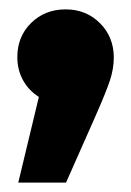

<svg xmlns="http://www.w3.org/2000/svg" viewBox="-20 -206 280 410"><path d="M223 -83Q223 -59 214.5 -33.5Q206 -8 183 44L121 184H19L63 1Q41 -13 29 -35Q17 -57 17 -84Q17 -128 46.5 -157Q76 -186 120 -186Q164 -186 193.5 -156.5Q223 -127 223 -83Z"/></svg>

Font: Fira Sans Black
Style: Regular
Weight: 900
Designer: Carrois Corporate & Edenspiekermann AG
Foundry: Carrois Corporate GbR & Edenspiekermann AG
Version: Version 4.203